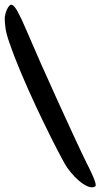

<svg xmlns="http://www.w3.org/2000/svg" viewBox="-42 -758 425 812"><path d="M5 -738Q1 -738 -4 -732Q-9 -726 -13 -717Q-17 -708 -19.5 -697.5Q-22 -687 -22 -678Q-22 -662 -18.5 -637.5Q-15 -613 -2 -577Q17 -521 46.5 -451Q76 -381 109 -310.5Q142 -240 174.5 -175Q207 -110 232 -65Q241 -49 257 -29.5Q273 -10 291.5 6Q310 22 328.5 30Q347 38 360 31Q365 28 361 14Q357 0 349.5 -16.5Q342 -33 334.5 -48.5Q327 -64 324 -69Q300 -118 268 -187.5Q236 -257 201 -333.5Q166 -410 131.5 -488Q97 -566 68 -634Q49 -679 33 -708.5Q17 -738 5 -738Z"/></svg>

Font: Yeon Sung
Style: Regular
Weight: 400
Version: Version 1.001